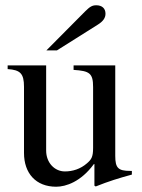

<svg xmlns="http://www.w3.org/2000/svg" viewBox="-20 -698 540 728"><path d="M156 -507H196L350 -604C371 -617 380 -630 380 -646C380 -666 367 -678 345 -678C330 -678 321 -673 303 -655ZM480 -50H474C428 -50 417 -61 417 -107V-450H259V-433C319 -429 333 -421 333 -368V-137C333 -102 326 -93 310 -79C285 -57 255 -48 226 -48C187 -48 155 -81 155 -127V-450H9V-436C57 -433 71 -419 71 -369V-118C71 -41 116 10 193 10C230 10 287 -9 336 -76H338V6L343 9C393 -11 429 -22 480 -36Z"/></svg>

Font: STIXGeneral
Style: Regular
Weight: 400
Designer: MicroPress Inc., with final additions and corrections provided by Coen Hoffman, Elsevier (retired)
Version: Version 1.1.0